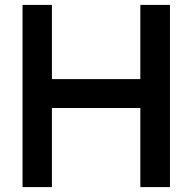

<svg xmlns="http://www.w3.org/2000/svg" viewBox="-20 -753 786 784"><path d="M674 11H553V-312H192V11H72V-733H192V-430H553V-733H674Z"/></svg>

Font: SUIT
Style: Bold
Weight: 700
Designer: Sunn Youn; Korean Glyphs from Source Han Sans (Sandoll Communications; Soo-young Jang, Joo-yeon Kang)
Foundry: Sunn
Version: Version 1.150